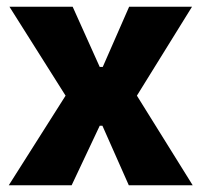

<svg xmlns="http://www.w3.org/2000/svg" viewBox="-20 -548 596 568"><path d="M6 0 174 -265 8 -528H195L275 -350H284L362 -528H548L385 -265L550 0H361L283 -176H275L192 0Z"/></svg>

Font: Bricolage Grotesque 72pt ExtraBold
Style: Regular
Weight: 800
Designer: Mathieu Triay
Foundry: Atelier Triay
Version: Version 1.001;gftools[0.9.33.dev8+g029e19f]